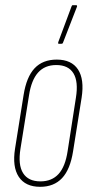

<svg xmlns="http://www.w3.org/2000/svg" viewBox="-20 -715 356 741"><path d="M135 6Q78 6 52.5 -32.5Q27 -71 38 -141L71 -348Q82 -418 113.5 -451.5Q145 -485 199 -485Q256 -485 281 -447Q306 -409 295 -338L262 -131Q251 -61 219.5 -27.5Q188 6 135 6ZM136 -15Q180 -15 206 -43.5Q232 -72 241 -132L273 -338Q283 -400 263.5 -432Q244 -464 197 -464Q153 -464 127 -435Q101 -406 92 -347L59 -141Q49 -79 69 -47Q89 -15 136 -15ZM207 -546Q205 -546 204.5 -547.5Q204 -549 205 -553L256 -690Q257 -693 258 -694Q259 -695 262 -695H274Q276 -695 277 -693.5Q278 -692 277 -689L223 -550Q222 -546 216 -546Z"/></svg>

Font: Sofia Sans Extra Condensed Thin
Style: Italic
Weight: 250
Italic angle: -9°
Version: Version 4.100